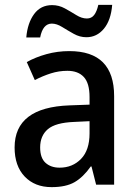

<svg xmlns="http://www.w3.org/2000/svg" viewBox="-20 -759 562 789"><path d="M265 -549Q449 -549 449 -364V0H375L356 -75H353Q322 -31 286.5 -10.5Q251 10 192 10Q123 10 81.5 -33.5Q40 -77 40 -153Q40 -318 266 -326L348 -329V-360Q348 -417 324.5 -442.5Q301 -468 257 -468Q222 -468 189 -457.5Q156 -447 123 -430L90 -504Q126 -524 171 -536.5Q216 -549 265 -549ZM285 -258Q208 -255 176.5 -228Q145 -201 145 -153Q145 -110 167 -90Q189 -70 225 -70Q278 -70 313 -106Q348 -142 348 -211V-261ZM88 -605Q93 -664 120 -701Q147 -738 194 -738Q222 -738 246.5 -724.5Q271 -711 293.5 -697Q316 -683 337 -683Q356 -683 367 -697.5Q378 -712 384 -739H441Q436 -676 407 -641Q378 -606 335 -606Q308 -606 283 -620Q258 -634 235.5 -648Q213 -662 193 -662Q156 -662 145 -605Z"/></svg>

Font: Noto Sans Gurmukhi SemiCondensed Medium
Style: Regular
Weight: 500
Width: 4
Designer: Jelle Bosma - Monotype Design Team
Foundry: Monotype Imaging Inc.
Version: Version 2.004; ttfautohint (v1.8.4.7-5d5b)